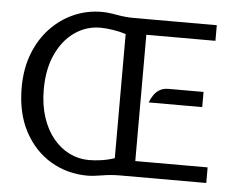

<svg xmlns="http://www.w3.org/2000/svg" viewBox="-53 -805 1093 883"><g transform="rotate(5 494.0 -364.0)"><path d="M382 14Q288.5 14 212 -31.2Q135.5 -76.5 90.2 -161.2Q45 -246 45 -364Q45 -450.5 72 -520.2Q99 -590 146 -639.5Q193 -689 253.8 -715.5Q314.5 -742 382 -742Q410.5 -742 451.5 -734.5Q492.5 -727 530 -727H914V-655H595V-72H929V0H530Q489.5 0 448.2 7Q407 14 382 14ZM382 -58Q407.5 -58 438 -62.2Q468.5 -66.5 500 -77V-650Q472.5 -659 440 -664Q407.5 -669 382 -669Q317.5 -669 264 -632Q210.5 -595 178.8 -526.5Q147 -458 147 -364Q147 -293 165.5 -236.2Q184 -179.5 216.5 -139.8Q249 -100 291.5 -79Q334 -58 382 -58ZM633 -346Q640 -365 651 -381Q662 -397 678.5 -406.5Q695 -416 719 -416H880V-346Z"/></g></svg>

Font: Expletus Sans
Style: Regular
Weight: 400
Designer: Jasper de Waard
Foundry: Designtown
Version: Version 7.500